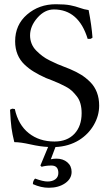

<svg xmlns="http://www.w3.org/2000/svg" viewBox="-20 -678 525 898"><path d="M220.2 96.2Q194.3 96.2 174.8 102.1L168.9 96.2L205.1 9.3Q168.9 7.8 122.3 -2.7Q75.7 -13.2 46.9 -13.2Q37.6 -50.8 33.7 -79.6Q29.8 -108.4 26.9 -165Q35.6 -169.4 37.1 -169.7Q38.6 -169.9 49.3 -168Q65.4 -94.2 114.5 -55.2Q163.6 -16.1 234.9 -16.1Q293.9 -16.1 327.9 -52Q361.8 -87.9 361.8 -148.9Q361.8 -172.9 356.4 -192.6Q351.1 -212.4 339.6 -227.1Q328.1 -241.7 316.7 -252.7Q305.2 -263.7 286.9 -273.2Q268.6 -282.7 256.3 -288.3Q244.1 -293.9 224.1 -301.8Q204.6 -309.1 195.3 -313Q162.6 -327.6 139.6 -341.8Q115.7 -356 94.5 -376.2Q73.2 -396.5 62 -423.8Q50.8 -451.2 50.8 -484.9Q50.8 -562 106.7 -610.1Q162.6 -658.2 241.2 -658.2Q284.2 -658.2 308.8 -653.3Q333.5 -648.4 353.5 -641.1Q373.5 -633.8 394.5 -630.9Q408.7 -557.6 412.6 -502Q411.1 -500.5 409.7 -499.8Q408.2 -499 407.2 -498.3Q406.2 -497.6 404.8 -497.1L402.3 -496.1Q401.9 -496.1 400.4 -496.1H397.5H394H390.1Q348.1 -633.8 231.9 -633.8Q189 -633.8 154.8 -594.7Q120.6 -555.7 120.6 -512.2Q120.6 -492.2 127.9 -473.9Q135.3 -455.6 149.4 -441.4Q163.6 -427.2 178.2 -416Q192.9 -404.8 213.4 -394.8Q233.9 -384.8 248.3 -378.4Q262.7 -372.1 281.7 -365Q300.8 -357.9 307.1 -355Q336.9 -342.3 359.4 -328.4Q381.8 -314.5 402.1 -294.2Q422.4 -273.9 433.1 -246.1Q443.8 -218.3 443.8 -184.1Q443.8 -136.7 418.7 -93.5Q393.6 -50.3 350.1 -22.9Q301.8 6.8 239.3 9.8L217.8 66.9Q229.5 64 244.1 64Q274.9 64 294.9 81.1Q314.9 98.1 314.9 126Q314.9 158.2 284.4 179.2Q253.9 200.2 208 200.2Q171.9 200.2 133.8 183.1Q133.8 167.5 144 157.2Q181.6 170.9 202.1 170.9Q225.1 170.9 239 160.4Q252.9 149.9 252.9 130.9Q252.9 96.2 220.2 96.2Z"/></svg>

Font: Linux Libertine Display G
Style: Regular
Weight: 400
Designer: Philipp H. Poll
Foundry: Philipp H. Poll
Version: Version 5.0.9